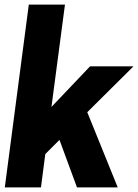

<svg xmlns="http://www.w3.org/2000/svg" viewBox="-20 -820 604 840"><path d="M1 0 106 -799.8H264.2L205.1 -352.1L374 -529.8H564L361.8 -329.1L495.1 0H316.9L240.2 -208L178.2 -146L159.2 0Z"/></svg>

Font: Cooper Hewitt
Style: Bold Italic
Weight: 712
Designer: Village Type and Design LLC
Foundry: Cooper Hewitt Smithsonian Design Museum
Version: 1.000